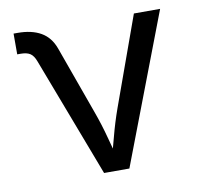

<svg xmlns="http://www.w3.org/2000/svg" viewBox="-66 -620 720 690"><g transform="rotate(-10 293.5 -275.0)"><path d="M259.8 0 93.8 -436.5Q85.9 -458 73.5 -466.1Q61 -474.1 38.6 -474.1H26.4V-549.8H41Q92.3 -549.8 126 -530.5Q159.7 -511.2 174.8 -469.2L263.7 -222.2Q282.2 -171.4 295.2 -121.6Q308.1 -71.8 322.3 -24.9H290Q304.2 -71.8 317.1 -121.8Q330.1 -171.9 348.1 -222.2L464.8 -545.9H560.5L352.1 0Z"/></g></svg>

Font: Inter Variable
Style: Regular
Weight: 400
Designer: Rasmus Andersson
Foundry: rsms
Version: Version 4.001;git-9221beed3